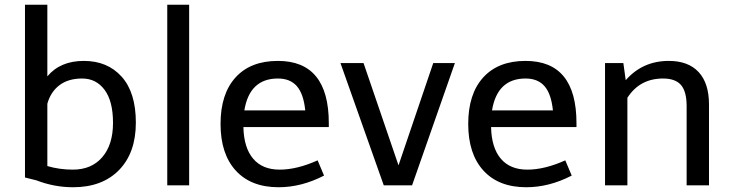

<svg xmlns="http://www.w3.org/2000/svg" viewBox="-20 -779 3077 807"><path d="M85 -33 133 -21C183 -1.7 234.3 8 287 8C369 8 433.5 -16.2 480.5 -64.5C527.5 -112.8 551 -179.2 551 -263.5C551 -347.8 531.2 -412.2 491.5 -456.5C451.8 -500.8 398.8 -523 332.5 -523C266.2 -523 215 -501.3 179 -458V-759H85ZM419.5 -401.5C443.2 -369.8 455 -323.5 455 -262.5C455 -201.5 440 -153.5 410 -118.5C380 -83.5 338.7 -66 286 -66C248.7 -66 213 -71 179 -81V-343C188.3 -376.3 205.3 -402.3 230 -421C254.7 -439.7 286.5 -449 325.5 -449C364.5 -449 395.8 -433.2 419.5 -401.5Z M683 0H775V-759H683Z M907 -258C907 -174 928.3 -108.7 971 -62C1013.7 -15.3 1073.7 8 1151 8C1215 8 1278.7 -8.3 1342 -41L1315 -105C1257 -79 1203.8 -66 1155.5 -66C1107.2 -66 1070 -81.3 1044 -112C1018 -142.7 1004.3 -187 1003 -245H1362V-261C1362 -435.7 1290.7 -523 1148 -523C1071.3 -523 1012 -499.8 970 -453.5C928 -407.2 907 -342 907 -258ZM1148 -449C1182.7 -449 1209.3 -438.2 1228 -416.5C1246.7 -394.8 1258.3 -361 1263 -315H1007C1021.7 -404.3 1068.7 -449 1148 -449Z M1593 0H1712L1892 -514H1801L1655 -84L1508 -514H1411Z M1948 -258C1948 -174 1969.3 -108.7 2012 -62C2054.7 -15.3 2114.7 8 2192 8C2256 8 2319.7 -8.3 2383 -41L2356 -105C2298 -79 2244.8 -66 2196.5 -66C2148.2 -66 2111 -81.3 2085 -112C2059 -142.7 2045.3 -187 2044 -245H2403V-261C2403 -435.7 2331.7 -523 2189 -523C2112.3 -523 2053 -499.8 2011 -453.5C1969 -407.2 1948 -342 1948 -258ZM2189 -449C2223.7 -449 2250.3 -438.2 2269 -416.5C2287.7 -394.8 2299.3 -361 2304 -315H2048C2062.7 -404.3 2109.7 -449 2189 -449Z M2523 0H2617V-368C2651.7 -422 2701.7 -449 2767 -449C2801.7 -449 2826.8 -439.8 2842.5 -421.5C2858.2 -403.2 2866 -373.7 2866 -333V0H2960V-340C2960 -399.3 2945.5 -444.7 2916.5 -476C2887.5 -507.3 2845.7 -523 2791 -523C2717.7 -523 2657.3 -496 2610 -442L2600 -514H2523Z"/></svg>

Font: Telex Regular
Style: Regular
Weight: 400
Designer: Andres Torresi
Foundry: Andres Torresi
Version: Version 1.001